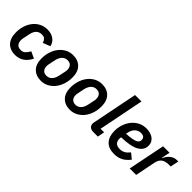

<svg xmlns="http://www.w3.org/2000/svg" viewBox="112 -1640 2551 2551"><g transform="rotate(45 1388.0 -364.0)"><path d="M237 12Q194 12 157.5 -1.5Q121 -15 94 -42Q67 -69 52 -111Q37 -153 37 -210Q37 -279 57 -338.5Q77 -398 113 -441.5Q149 -485 199 -509.5Q249 -534 308 -534Q381 -534 430.5 -498Q480 -462 491 -403L389 -363Q378 -396 360 -415Q342 -434 301 -434Q203 -434 180 -313L162 -226Q157 -203 157 -183Q157 -141 179 -114.5Q201 -88 248 -88Q287 -88 311.5 -110.5Q336 -133 360 -176L453 -132Q419 -61 364.5 -24.5Q310 12 237 12Z M724 12Q632 12 577 -44Q522 -100 522 -205Q522 -274 542 -334Q562 -394 598 -438.5Q634 -483 683 -508.5Q732 -534 791 -534Q883 -534 938 -478Q993 -422 993 -317Q993 -248 973 -188Q953 -128 917 -83.5Q881 -39 831.5 -13.5Q782 12 724 12ZM731 -88Q776 -88 807.5 -121Q839 -154 851 -217L869 -304Q871 -314 872 -321.5Q873 -329 873 -340Q873 -382 850.5 -408Q828 -434 784 -434Q739 -434 707.5 -401Q676 -368 664 -305L646 -217Q644 -209 643 -201Q642 -193 642 -182Q642 -140 664.5 -114Q687 -88 731 -88Z M1269 12Q1177 12 1122 -44Q1067 -100 1067 -205Q1067 -274 1087 -334Q1107 -394 1143 -438.5Q1179 -483 1228 -508.5Q1277 -534 1336 -534Q1428 -534 1483 -478Q1538 -422 1538 -317Q1538 -248 1518 -188Q1498 -128 1462 -83.5Q1426 -39 1376.5 -13.5Q1327 12 1269 12ZM1276 -88Q1321 -88 1352.5 -121Q1384 -154 1396 -217L1414 -304Q1416 -314 1417 -321.5Q1418 -329 1418 -340Q1418 -382 1395.5 -408Q1373 -434 1329 -434Q1284 -434 1252.5 -401Q1221 -368 1209 -305L1191 -217Q1189 -209 1188 -201Q1187 -193 1187 -182Q1187 -140 1209.5 -114Q1232 -88 1276 -88Z M1698 0Q1659 0 1636.5 -20.5Q1614 -41 1614 -75Q1614 -81 1614.5 -85.5Q1615 -90 1617 -99L1745 -740H1866L1738 -99H1805L1786 0Z M2101 12Q1995 12 1941.5 -47Q1888 -106 1888 -211Q1888 -274 1908 -332.5Q1928 -391 1964.5 -436Q2001 -481 2052.5 -507.5Q2104 -534 2168 -534Q2199 -534 2231 -526.5Q2263 -519 2289 -502.5Q2315 -486 2332 -458Q2349 -430 2349 -390Q2349 -308 2268.5 -262Q2188 -216 2011 -212Q2008 -192 2008 -183Q2008 -140 2032 -114Q2056 -88 2110 -88Q2149 -88 2181 -105Q2213 -122 2247 -164L2322 -102Q2273 -39 2219.5 -13.5Q2166 12 2101 12ZM2160 -440Q2110 -440 2075 -407Q2040 -374 2029 -317L2024 -292Q2088 -295 2128.5 -302.5Q2169 -310 2191.5 -321Q2214 -332 2222 -347Q2230 -362 2230 -381Q2230 -399 2223.5 -410.5Q2217 -422 2207 -428.5Q2197 -435 2184.5 -437.5Q2172 -440 2160 -440Z M2385 0 2490 -522H2611L2587 -402H2593Q2602 -423 2616 -444Q2630 -465 2649.5 -482.5Q2669 -500 2693.5 -511Q2718 -522 2749 -522H2776L2751 -403H2716Q2648 -403 2611.5 -374.5Q2575 -346 2563 -285L2506 0Z"/></g></svg>

Font: IBM Plex Sans SmBld
Style: Italic
Weight: 600
Italic angle: -11°
Designer: Mike Abbink, Paul van der Laan, Pieter van Rosmalen
Foundry: Bold Monday
Version: Version 3.005